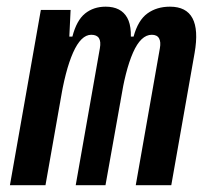

<svg xmlns="http://www.w3.org/2000/svg" viewBox="-20 -547 626 567"><path d="M188.5 -517.6 182.1 -384.3 114.3 0H9.3L100.6 -517.6ZM203.6 0 274.9 -404.3Q282.2 -444.3 249.5 -444.3Q219.2 -444.3 195.8 -391.6Q172.4 -338.9 157.2 -242.7L168.9 -439H193.8Q206.1 -486.8 231.2 -507.1Q256.3 -527.3 292 -527.3Q337.4 -527.3 355.7 -494.6Q374 -461.9 361.3 -390.6L291.5 0ZM554.7 -390.6 485.8 0H380.9L452.1 -404.3Q455.6 -423.3 449.7 -433.8Q443.8 -444.3 428.2 -444.3Q396 -444.3 372.8 -391.6Q349.6 -338.9 335 -242.7L341.8 -439H374.5Q387.7 -487.3 415.3 -507.3Q442.9 -527.3 481.9 -527.3Q578.6 -527.3 554.7 -390.6Z"/></svg>

Font: Cascadia Mono NF
Style: Italic
Weight: 400
Italic angle: -10°
Monospace: yes
Designer: Aaron Bell
Foundry: Saja Typeworks
Version: Version 2404.023